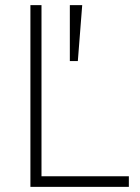

<svg xmlns="http://www.w3.org/2000/svg" viewBox="-20 -725 543 745"><path d="M98 0V-705H141V-41H480V0ZM251 -488V-705H299L282 -488Z"/></svg>

Font: Nunito Sans 10pt SemiCondensed ExtraLight
Style: Regular
Weight: 250
Width: 4
Designer: Vernon Adams
Foundry: Vernon Adams
Version: Version 3.101;gftools[0.9.27]